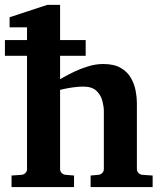

<svg xmlns="http://www.w3.org/2000/svg" viewBox="-20 -760 666 780"><path d="M26.9 0V-46.9L67.9 -49.8Q77.1 -50.8 83.5 -57.4Q89.8 -64 89.8 -73.2V-533.2H0V-597.2H89.8V-648.9H19V-689.9L171.9 -740.2H224.1V-597.2H328.1V-533.2H224.1V-438Q224.1 -438 240.2 -447.3Q256.3 -456.5 282.2 -469Q308.1 -481.4 338.9 -490.7Q369.6 -500 398.9 -500Q443.4 -500 470.5 -484.1Q497.6 -468.3 511.7 -443.6Q525.9 -418.9 531 -391.8Q536.1 -364.7 536.1 -342.8V-73.2Q536.1 -64 542.5 -57.4Q548.8 -50.8 558.1 -49.8L600.1 -46.9V0H348.1V-46.9L379.9 -49.8Q389.2 -50.8 395.5 -57.4Q401.9 -64 401.9 -73.2V-309.1Q401.9 -325.7 396.2 -348.9Q390.6 -372.1 372.8 -390.1Q355 -408.2 317.9 -408.2Q297.9 -408.2 276.1 -405Q254.4 -401.9 239.3 -398.4Q224.1 -395 224.1 -395V-73.2Q224.1 -64 230.5 -57.4Q236.8 -50.8 246.1 -49.8L280.8 -46.9V0Z"/></svg>

Font: Charis
Style: Bold
Weight: 700
Designer: Walt Agee, Miriam Martin, Annie Olsen, Victor Gaultney, Lorna Priest, Alan Ward, Bob Hallissy, Martin Hosken, Sharon Cor
Foundry: SIL Global
Version: Version 7.000